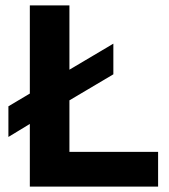

<svg xmlns="http://www.w3.org/2000/svg" viewBox="-20 -688 622 708"><path d="M90 0V-231L11 -183V-296L90 -343V-668H236V-431L398 -527V-414L236 -318V-128H563V0Z"/></svg>

Font: Atkinson Hyperlegible Next
Style: Bold
Weight: 700
Designer: Elliott Scott, Megan Eiswerth, Linus Boman, Theodore Petrosky, Letters from Sweden
Foundry: Applied Design Works, Letters from Sweden
Version: Version 2.001